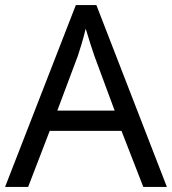

<svg xmlns="http://www.w3.org/2000/svg" viewBox="-20 -737 679 757"><path d="M545 0H638L360 -717H279L0 0H91L176 -221H459ZM352 -517 432 -301H206L287 -517C295 -540 308 -583 318 -624C325 -599 346 -533 352 -517Z"/></svg>

Font: Noto Sans Sinhala UI
Style: Regular
Weight: 400
Designer: Jelle Bosma - Monotype Design Team
Foundry: Monotype Imaging Inc.
Version: Version 2.006